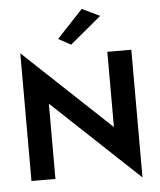

<svg xmlns="http://www.w3.org/2000/svg" viewBox="-63 -1012 915 1101"><g transform="rotate(-5 394.0 -461.5)"><path d="M551 -909 371 -759 299 -798 449 -958ZM574 -700H712V35L214 -433V0H76V-735L574 -267Z"/></g></svg>

Font: Jost* Semi
Style: Regular
Weight: 600
Version: Version 3.7